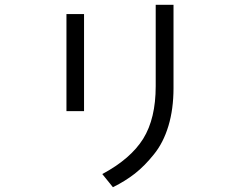

<svg xmlns="http://www.w3.org/2000/svg" viewBox="-20 -742 1040 811"><path d="M260.7 -272.5Q260.7 -375 260.7 -682.6Q279.3 -682.6 335 -682.6Q335 -580.1 335 -272.5Q316.4 -272.5 260.7 -272.5ZM412.1 -6.8Q532.2 -71.3 585 -156.2Q637.7 -241.2 637.7 -377.9Q637.7 -492.2 637.7 -721.7Q656.2 -721.7 712.9 -721.7Q712.9 -633.8 712.9 -370.1Q712.9 -281.2 691.4 -210Q669.9 -138.7 629.9 -89.8Q590.8 -41 549.8 -8.8Q509.8 22.5 457 48.8Q442.4 30.3 412.1 -6.8Z"/></svg>

Font: Gothic A1
Style: Regular
Weight: 400
Designer: HanYang I&C Co.,Ltd.
Version: Version 2.50